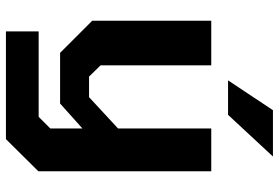

<svg xmlns="http://www.w3.org/2000/svg" viewBox="-170 -606 962 663"><g transform="rotate(90 311.5 -274.0)"><path d="M257 -580 360 -735H520L376 -580ZM88 187V74H383L423 34V-77L337 0H162L51 -111V-522H205V-140L244 -100H315L423 -200V-522H571V75L460 187Z"/></g></svg>

Font: Tomorrow SemiBold
Style: Regular
Weight: 600
Designer: Tony de Marco, Monica Rizzolli
Foundry: Just in Type
Version: Version 2.002